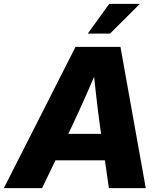

<svg xmlns="http://www.w3.org/2000/svg" viewBox="-56 -969 821 989"><path d="M-36.1 0 333 -727.5H564.5L694.8 0H504.9L459 -319.3Q448.2 -398.9 438.7 -482.4Q429.2 -565.9 420.4 -661.6H466.3Q426.3 -566.4 389.4 -482.9Q352.5 -399.4 314.9 -319.3L160.6 0ZM157.7 -143.1 180.2 -279.3H571.3L548.3 -143.1ZM396 -795.9 506.8 -949.2H664.6L510.7 -795.9Z"/></svg>

Font: Inter 28pt ExtraBold
Style: Italic
Weight: 800
Italic angle: -9.3988°
Designer: Rasmus Andersson
Foundry: rsms
Version: Version 4.001;git-66647c0bb